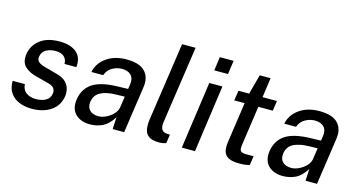

<svg xmlns="http://www.w3.org/2000/svg" viewBox="-79 -1080 2672 1427"><g transform="rotate(15 1257.0 -366.5)"><path d="M216.5 10Q165 10 122 -7.2Q79 -24.5 53.2 -60.5Q27.5 -96.5 28 -154H122Q125 -109.5 155.5 -88.5Q186 -67.5 227 -67.5Q274 -67.5 305 -85.2Q336 -103 341.5 -140Q348.5 -190.5 286 -206L191.5 -230.5Q132 -245 99.5 -277.8Q67 -310.5 75 -370Q84 -438.5 139.5 -482.8Q195 -527 291.5 -527Q376 -527 421.8 -488Q467.5 -449 459 -375H368Q368 -410.5 345.2 -430.8Q322.5 -451 280 -451Q236.5 -451 206.2 -432.8Q176 -414.5 171 -377Q167.5 -351.5 185.8 -336.8Q204 -322 243.5 -312.5L333 -288Q380 -275 403 -251Q426 -227 432.2 -199Q438.5 -171 435 -146Q425 -73 366.5 -31.5Q308 10 216.5 10Z M666 10Q594 10 553.8 -30Q513.5 -70 523.5 -142Q536 -228 600.5 -270.5Q665 -313 793.5 -315.5L873 -318L878.5 -355.5Q885 -401.5 860.8 -426.2Q836.5 -451 789.5 -450.5Q752 -450 717 -430.2Q682 -410.5 667 -369H576.5Q591 -440 653.2 -483.5Q715.5 -527 806 -527Q906.5 -527 948.8 -482Q991 -437 980 -361.5L927.5 0H839L843.5 -92Q807 -33 762.5 -11.5Q718 10 666 10ZM709.5 -64.5Q740 -64.5 771 -79.8Q802 -95 824.5 -119.2Q847 -143.5 851 -170.5L863.5 -256L798.5 -254.5Q724 -253.5 679 -230.2Q634 -207 626 -152.5Q620.5 -111 644.2 -87.8Q668 -64.5 709.5 -64.5Z M1200.5 7Q1141 7 1115.2 -13.5Q1089.5 -34 1085 -66.8Q1080.5 -99.5 1085.5 -136.5L1174 -743H1278L1191 -147.5Q1180.5 -75.5 1235.5 -71L1260.5 -70L1251 -2Q1222 7 1200.5 7Z M1455.5 -617 1470 -722.5H1576L1561 -617ZM1371 0 1444 -517H1545L1472.5 0Z M1814 3.5Q1758 3.5 1729.5 -12Q1701 -27.5 1693.2 -56.8Q1685.5 -86 1691.5 -127.5L1736.5 -440H1656.5L1668.5 -517H1750.5L1791.5 -669H1875L1853.5 -517.5H1964.5L1953 -440H1842L1798 -134Q1792.5 -96 1804.2 -86Q1816 -76 1845.5 -76H1903L1892.5 -6.5Q1882.5 -2.5 1863.2 0.5Q1844 3.5 1814 3.5Z M2150 10Q2078 10 2037.8 -30Q1997.5 -70 2007.5 -142Q2020 -228 2084.5 -270.5Q2149 -313 2277.5 -315.5L2357 -318L2362.5 -355.5Q2369 -401.5 2344.8 -426.2Q2320.5 -451 2273.5 -450.5Q2236 -450 2201 -430.2Q2166 -410.5 2151 -369H2060.5Q2075 -440 2137.2 -483.5Q2199.5 -527 2290 -527Q2390.5 -527 2432.8 -482Q2475 -437 2464 -361.5L2411.5 0H2323L2327.5 -92Q2291 -33 2246.5 -11.5Q2202 10 2150 10ZM2193.5 -64.5Q2224 -64.5 2255 -79.8Q2286 -95 2308.5 -119.2Q2331 -143.5 2335 -170.5L2347.5 -256L2282.5 -254.5Q2208 -253.5 2163 -230.2Q2118 -207 2110 -152.5Q2104.5 -111 2128.2 -87.8Q2152 -64.5 2193.5 -64.5Z"/></g></svg>

Font: Public Sans Medium
Style: Italic
Weight: 500
Italic angle: -8°
Designer: The Public Sans project authors (U.S. Web Design System). Libre Franklin designed by Pablo Impallari and Rodrigo Fuenzal
Version: Version 1.007; ttfautohint (v1.8.1) -l 8 -r 50 -G 200 -x 14 